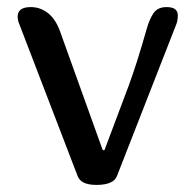

<svg xmlns="http://www.w3.org/2000/svg" viewBox="-20 -522 552 542"><path d="M450.2 -502Q481.9 -502 481.9 -479Q481.9 -462.4 477.1 -452.1L310.1 -24.9Q300.3 0 252 0Q208.5 0 199.2 -24.9L35.2 -452.1Q29.8 -463.9 29.8 -475.1Q29.8 -502 66.9 -502Q93.3 -502 114.7 -485.6Q136.2 -469.2 148.9 -435.1L270 -98.1H274.9L342.8 -278.8Q365.2 -338.9 394 -439.9Q402.3 -469.7 414.1 -485.8Q425.8 -502 450.2 -502Z"/></svg>

Font: Marmelad
Style: Regular
Weight: 400
Designer: Manvel Shmavonyan
Foundry: Cyreal (www.cyreal.org)
Version: Version 1.000